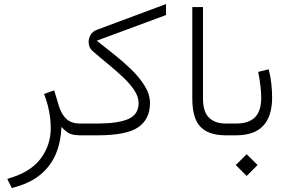

<svg xmlns="http://www.w3.org/2000/svg" viewBox="-20 -673 1436 955"><path d="M285.6 -41.5Q283.2 29.8 258.8 90.3Q234.4 150.9 181.4 195.3Q128.4 239.7 38.6 262.2L16.1 216.8Q130.9 184.6 181.6 116.9Q232.4 49.3 232.4 -35.2Q232.4 -75.2 224.4 -118.2Q216.3 -161.1 199.2 -205.6L249.5 -223.6L274.9 -139.6Q289.1 -98.6 313.5 -78.6Q337.9 -58.6 376.5 -58.6H395.5V0H380.9Q337.9 0 319.1 -12.5Q300.3 -24.9 285.6 -41.5Z M726.1 -159.2Q725.6 -80.1 667.5 -40Q609.4 0 466.8 0H376V-58.6H466.3Q565.9 -58.6 617.7 -80.8Q669.4 -103 669.4 -160.6Q669.4 -191.4 648.4 -223.4Q627.4 -255.4 593.5 -287.6Q559.6 -319.8 519.3 -352.8Q479 -385.7 440.9 -418.9Q420.9 -435.5 420.9 -465.3Q420.9 -482.9 430.7 -499.8Q440.4 -516.6 462.4 -524.9L805.7 -652.8V-598.1L461.4 -470.7Q499.5 -439.9 545.2 -404.1Q590.8 -368.2 632.1 -328.4Q673.3 -288.6 699.7 -245.8Q726.1 -203.1 726.1 -159.2Z M1116.7 0H1102.1Q1019 0 977.8 -41.5Q936.5 -83 936.5 -183.1V-637.7H989.7V-182.6Q989.7 -116.7 1019.8 -87.6Q1049.8 -58.6 1102.1 -58.6H1116.7Z M1333.5 -188.5Q1333.5 0 1155.3 0H1097.2V-58.6H1155.3Q1217.3 -58.6 1248.3 -89.6Q1279.3 -120.6 1279.3 -187Q1279.3 -213.9 1275.1 -248.3Q1271 -282.7 1264.2 -315.4L1316.4 -328.1Q1325.7 -293.5 1329.6 -256.8Q1333.5 -220.2 1333.5 -188.5ZM1152.8 147.9 1207 94.2 1261.2 147.9 1207 202.1Z"/></svg>

Font: Vazir Thin
Style: Thin
Weight: 100
Designer: Saber Rastikerdar
Foundry: Saber Rastikerdar
Version: Version 30.0.0